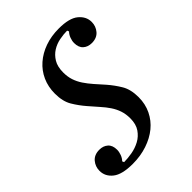

<svg xmlns="http://www.w3.org/2000/svg" viewBox="-165 -608 700 700"><g transform="rotate(-45 185.0 -258.0)"><path d="M105 12Q50 12 25.5 -7.5Q1 -27 1 -56Q1 -78 15 -94.5Q29 -111 55 -111Q75 -111 88 -99.5Q101 -88 101 -65Q101 -54 96.5 -42Q92 -30 84 -22L87 -15Q106 -15 128.5 -19Q151 -23 170.5 -33.5Q190 -44 203 -63Q216 -82 216 -112Q216 -134 210 -152Q204 -170 193 -186.5Q182 -203 167.5 -219Q153 -235 136 -255Q116 -278 100.5 -304Q85 -330 85 -370Q85 -405 98 -434Q111 -463 135 -484Q159 -505 191.5 -516.5Q224 -528 263 -528Q317 -528 341 -508Q365 -488 365 -460Q365 -438 351 -421.5Q337 -405 311 -405Q291 -405 278 -416.5Q265 -428 265 -451Q265 -462 269.5 -474Q274 -486 282 -494L279 -501Q261 -501 240 -497Q219 -493 201.5 -482Q184 -471 172.5 -452Q161 -433 161 -403Q161 -381 167 -363Q173 -345 184 -328.5Q195 -312 209.5 -295.5Q224 -279 241 -260Q261 -237 276.5 -211Q292 -185 292 -145Q292 -110 278 -81Q264 -52 239 -31.5Q214 -11 179.5 0.5Q145 12 105 12Z"/></g></svg>

Font: IBM Plex Serif
Style: Italic
Weight: 400
Italic angle: -14°
Designer: Mike Abbink, Paul van der Laan, Pieter van Rosmalen
Foundry: Bold Monday
Version: Version 3.001